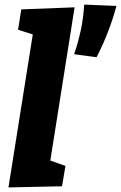

<svg xmlns="http://www.w3.org/2000/svg" viewBox="-20 -814 529 839"><path d="M17 5 136 -744 194 -641 59 -684 73 -773 306 -782 187 -31 125 -139 266 -89 251 0ZM402 -564 304 -577Q321 -627 332.5 -679.5Q344 -732 348 -794L489 -788Q474 -733 452.5 -676.5Q431 -620 402 -564Z"/></svg>

Font: Bitter Thin ExtraBold
Style: Italic
Weight: 800
Italic angle: -9°
Version: Version 2.002